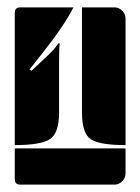

<svg xmlns="http://www.w3.org/2000/svg" viewBox="-20 -510 380 520"><path d="M20 -25V-108H320V-40Q320 -28 311 -19Q302 -10 290 -10H35Q20 -10 20 -25ZM202 -206V-490H290Q302 -490 311 -481Q320 -472 320 -460V-117Q251 -117 226.5 -132.5Q202 -148 202 -206ZM20 -117V-475Q20 -490 35 -490H179Q153 -439 91 -361L60 -322L65 -318L117 -367Q130 -380 138 -393L142 -392Q140 -381 140 -346V-206Q140 -149 115 -133Q90 -117 20 -117Z"/></svg>

Font: PrimecolorCV1
Style: Medium
Weight: 500
Designer: gluk
Foundry: gluk
Version: Version 0.672